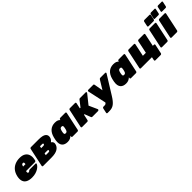

<svg xmlns="http://www.w3.org/2000/svg" viewBox="423 -2559 4545 4545"><g transform="rotate(-45 2695.5 -287.0)"><path d="M263 10Q176 10 117.5 -18.5Q59 -47 37 -106.5Q15 -166 34 -259Q35 -261 35 -263Q35 -265 36 -266Q56 -352 103.5 -411Q151 -470 221.5 -500Q292 -530 377 -530Q475 -530 529.5 -492.5Q584 -455 601.5 -393.5Q619 -332 604 -258L598 -228Q596 -217 586 -209Q576 -201 565 -201H267Q267 -200 266.5 -199Q266 -198 266 -196Q262 -176 262.5 -162.5Q263 -149 270.5 -142Q278 -135 292 -135Q298 -135 303 -137Q308 -139 313 -143.5Q318 -148 325 -153Q336 -162 342.5 -164.5Q349 -167 361 -167H550Q560 -167 565 -161Q570 -155 567 -145Q562 -126 540 -99.5Q518 -73 479.5 -48Q441 -23 386.5 -6.5Q332 10 263 10ZM294 -326H374V-327Q379 -349 377 -363Q375 -377 367.5 -383.5Q360 -390 347 -390Q334 -390 323.5 -383.5Q313 -377 306 -363Q299 -349 294 -327Z M638 0Q627 0 620.5 -8Q614 -16 616 -27L716 -493Q718 -504 727.5 -512Q737 -520 748 -520H1005Q1145 -520 1197 -478Q1249 -436 1233 -364Q1226 -332 1207.5 -308Q1189 -284 1166 -267Q1184 -255 1195.5 -240Q1207 -225 1211.5 -205.5Q1216 -186 1210 -159Q1194 -87 1124.5 -43.5Q1055 0 915 0ZM864 -137H954Q971 -137 981.5 -142Q992 -147 995 -162Q998 -177 990 -182.5Q982 -188 965 -188H875ZM905 -332H975Q993 -332 1003 -337Q1013 -342 1017 -357Q1020 -372 1011.5 -377.5Q1003 -383 986 -383H916Z M1453 10Q1410 10 1373.5 -2.5Q1337 -15 1312.5 -42.5Q1288 -70 1279 -114Q1270 -158 1280 -221Q1285 -244 1288.5 -261Q1292 -278 1297 -300Q1312 -359 1337 -402.5Q1362 -446 1395.5 -474Q1429 -502 1470 -516Q1511 -530 1558 -530Q1615 -530 1646 -516Q1677 -502 1696 -480L1699 -493Q1701 -504 1710.5 -512Q1720 -520 1731 -520H1900Q1911 -520 1917.5 -512Q1924 -504 1922 -493L1823 -27Q1821 -16 1811.5 -8Q1802 0 1791 0H1621Q1610 0 1603.5 -8Q1597 -16 1599 -27L1604 -50Q1574 -23 1539.5 -6.5Q1505 10 1453 10ZM1564 -169Q1583 -169 1595 -176Q1607 -183 1614.5 -196Q1622 -209 1627 -227Q1633 -250 1636 -264.5Q1639 -279 1642 -301Q1645 -317 1642 -328Q1639 -339 1629.5 -345Q1620 -351 1603 -351Q1585 -351 1573 -344Q1561 -337 1554 -324Q1547 -311 1541 -293Q1537 -278 1533 -260Q1529 -242 1527 -227Q1525 -209 1526.5 -196Q1528 -183 1537 -176Q1546 -169 1564 -169Z M1942 0Q1931 0 1924.5 -8Q1918 -16 1920 -27L2020 -493Q2022 -504 2031.5 -512Q2041 -520 2052 -520H2227Q2238 -520 2244.5 -512Q2251 -504 2249 -493L2218 -350H2240L2359 -503Q2362 -507 2370 -513.5Q2378 -520 2391 -520H2583Q2593 -520 2598.5 -513Q2604 -506 2602 -496Q2601 -488 2594 -481L2409 -250L2505 -37Q2506 -35 2506.5 -32Q2507 -29 2506 -24Q2505 -14 2496 -7Q2487 0 2477 0H2287Q2275 0 2268.5 -5Q2262 -10 2259 -17L2198 -175H2181L2149 -27Q2147 -16 2137.5 -8Q2128 0 2117 0Z M2604 191Q2593 191 2587 183Q2581 175 2583 164L2609 43Q2611 32 2621 24Q2631 16 2642 16H2684Q2699 16 2710 11.5Q2721 7 2731 -3.5Q2741 -14 2752 -33L3035 -496Q3042 -507 3051 -513.5Q3060 -520 3075 -520H3236Q3246 -520 3250.5 -515Q3255 -510 3255 -502Q3255 -494 3251 -489L2962 -24Q2925 36 2891.5 77Q2858 118 2824 143.5Q2790 169 2751 180Q2712 191 2663 191ZM2747 -7 2643 -489Q2640 -502 2649 -511Q2652 -515 2658.5 -517.5Q2665 -520 2673 -520H2834Q2849 -520 2854 -512Q2859 -504 2860 -496L2920 -156Z M3409 10Q3366 10 3329.5 -2.5Q3293 -15 3268.5 -42.5Q3244 -70 3235 -114Q3226 -158 3236 -221Q3241 -244 3244.5 -261Q3248 -278 3253 -300Q3268 -359 3293 -402.5Q3318 -446 3351.5 -474Q3385 -502 3426 -516Q3467 -530 3514 -530Q3571 -530 3602 -516Q3633 -502 3652 -480L3655 -493Q3657 -504 3666.5 -512Q3676 -520 3687 -520H3856Q3867 -520 3873.5 -512Q3880 -504 3878 -493L3779 -27Q3777 -16 3767.5 -8Q3758 0 3747 0H3577Q3566 0 3559.5 -8Q3553 -16 3555 -27L3560 -50Q3530 -23 3495.5 -6.5Q3461 10 3409 10ZM3520 -169Q3539 -169 3551 -176Q3563 -183 3570.5 -196Q3578 -209 3583 -227Q3589 -250 3592 -264.5Q3595 -279 3598 -301Q3601 -317 3598 -328Q3595 -339 3585.5 -345Q3576 -351 3559 -351Q3541 -351 3529 -344Q3517 -337 3510 -324Q3503 -311 3497 -293Q3493 -278 3489 -260Q3485 -242 3483 -227Q3481 -209 3482.5 -196Q3484 -183 3493 -176Q3502 -169 3520 -169Z M4285 110Q4274 110 4268 102Q4262 94 4264 83L4281 0H3909Q3898 0 3892 -8Q3886 -16 3888 -27L3987 -493Q3989 -504 3999 -512Q4009 -520 4020 -520H4199Q4210 -520 4216 -512Q4222 -504 4220 -493L4153 -175H4253L4320 -493Q4322 -504 4332 -512Q4342 -520 4353 -520H4532Q4543 -520 4549 -512Q4555 -504 4553 -493L4486 -175H4525Q4536 -175 4542 -167Q4548 -159 4546 -148L4497 83Q4495 94 4485 102Q4475 110 4464 110Z M4615 0Q4604 0 4597.5 -8Q4591 -16 4593 -27L4692 -493Q4694 -504 4704 -512Q4714 -520 4725 -520H4904Q4915 -520 4921 -512Q4927 -504 4925 -493L4826 -27Q4824 -16 4814.5 -8Q4805 0 4794 0ZM4742 -575Q4731 -575 4724.5 -583Q4718 -591 4720 -602L4746 -723Q4748 -734 4758 -742Q4768 -750 4779 -750H4948Q4959 -750 4965 -742Q4971 -734 4969 -723L4943 -602Q4941 -591 4931.5 -583Q4922 -575 4911 -575Z M4938 0Q4927 0 4920.5 -8Q4914 -16 4916 -27L5015 -493Q5017 -504 5027 -512Q5037 -520 5048 -520H5227Q5238 -520 5244 -512Q5250 -504 5248 -493L5149 -27Q5147 -16 5137.5 -8Q5128 0 5117 0ZM5212 -595Q5202 -595 5197 -601.5Q5192 -608 5194 -618L5220 -742Q5222 -752 5230 -758.5Q5238 -765 5248 -765H5372Q5382 -765 5387 -758.5Q5392 -752 5390 -742L5364 -618Q5362 -608 5354 -601.5Q5346 -595 5336 -595ZM4973 -595Q4963 -595 4958 -601.5Q4953 -608 4955 -618L4981 -742Q4983 -752 4991 -758.5Q4999 -765 5009 -765H5133Q5143 -765 5148 -758.5Q5153 -752 5151 -742L5125 -618Q5123 -608 5115 -601.5Q5107 -595 5097 -595Z"/></g></svg>

Font: Rubik Light Black
Style: Italic
Weight: 900
Italic angle: -12°
Version: Version 2.104